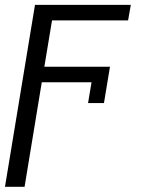

<svg xmlns="http://www.w3.org/2000/svg" viewBox="-26 -548 574 772"><path d="M416.2 -279.8 405.9 -217.3 392 -133.5H328.1L342 -217.3H142L72.8 203.1H-6L114.7 -528.4H500L489 -465.9H183.2L152.3 -279.8Z"/></svg>

Font: Inter Light  BETA
Style: Italic
Weight: 300
Italic angle: 9.39999°
Designer: Rasmus Andersson
Foundry: rsms
Version: Version 3.011;git-f93a4a705